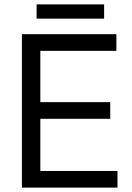

<svg xmlns="http://www.w3.org/2000/svg" viewBox="-20 -856 603 876"><path d="M80 0V-700H511V-624H164V-390H483V-314H164V-76H516V0ZM147 -771V-836H455V-771Z"/></svg>

Font: Space Grotesk Light
Style: Regular
Weight: 400
Version: Version 2.000